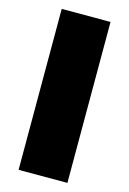

<svg xmlns="http://www.w3.org/2000/svg" viewBox="-115 -798 574 855"><g transform="rotate(15 172.5 -371.0)"><path d="M60 -742H285V0H60Z"/></g></svg>

Font: Gontserrat Black
Style: Regular
Weight: 900
Designer: Julieta Ulanovsky
Foundry: Julieta Ulanovsky
Version: Version 6.001